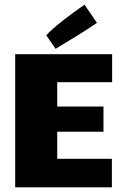

<svg xmlns="http://www.w3.org/2000/svg" viewBox="-20 -802 526 822"><path d="M45 -570H460V-450H225V-346H423V-238H225V-122H459V0H45ZM342 -782 395 -704Q363 -682 310 -649Q257 -616 218 -593L178 -651Q201 -676 248 -713Q295 -750 342 -782Z"/></svg>

Font: Lalezar
Style: Regular
Weight: 400
Designer: Borna Izadpanah
Foundry: Borna Izadpanah
Version: Version 1.003